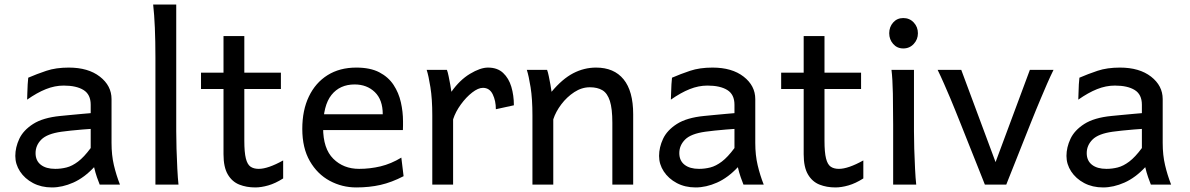

<svg xmlns="http://www.w3.org/2000/svg" viewBox="-20 -801 5162 833"><path d="M205.1 12.2Q159.2 12.2 123.3 -6.8Q87.4 -25.9 66.9 -57.1Q46.4 -88.4 46.4 -124.5Q46.4 -161.6 63.7 -198.7Q81.1 -235.8 123.8 -263.2Q166.5 -290.5 241.7 -297.9Q258.8 -299.8 286.1 -302.2Q313.5 -304.7 338.6 -307.1Q363.8 -309.6 373.5 -310.1V-346.7Q373.5 -391.1 342.5 -410.4Q311.5 -429.7 256.3 -429.7Q217.8 -429.7 179.2 -414.3Q140.6 -398.9 97.7 -368.7Q98.1 -379.4 98.6 -397.9Q99.1 -416.5 100.1 -435.1Q101.1 -453.6 102.5 -463.9Q139.6 -480 181.2 -493.9Q222.7 -507.8 278.3 -507.8Q362.8 -507.8 413.3 -468.5Q463.9 -429.2 463.9 -371.1V-180.7Q463.9 -127.9 474.1 -84.5Q484.4 -41 500.5 0H412.6Q407.7 -11.7 400.6 -32Q393.6 -52.2 388.2 -75.7Q345.2 -29.8 297.9 -8.8Q250.5 12.2 205.1 12.2ZM219.7 -68.4Q244.6 -68.4 268.8 -74.5Q293 -80.6 318.6 -99.9Q344.2 -119.1 373.5 -158.7V-241.7Q361.3 -241.2 336.9 -239Q312.5 -236.8 287.4 -234.4Q262.2 -231.9 246.6 -229.5Q184.6 -220.7 159.4 -195.6Q134.3 -170.4 134.3 -136.7Q134.3 -104 157 -86.2Q179.7 -68.4 219.7 -68.4Z M744.6 -781.2V-231.9Q744.6 -200.7 745.8 -156.2Q747.1 -111.8 749.3 -69.3Q751.5 -26.9 754.4 0H654.3V-551.8Q654.3 -694.8 644.5 -781.2Z M1208.5 -105V-26.9Q1174.8 -5.4 1144 3.4Q1113.3 12.2 1087.4 12.2Q1049.3 12.2 1018.1 -0.2Q986.8 -12.7 968.3 -44.2Q949.7 -75.7 949.7 -131.8Q949.7 -149.4 949.7 -189.5Q949.7 -229.5 949.7 -283.9Q949.7 -338.4 949.7 -400.6Q949.7 -462.9 949.7 -525.9Q949.7 -588.9 949.7 -644.5H1040Q1040 -582 1040 -511Q1040 -439.9 1040 -373.5Q1040 -307.1 1040 -258.1Q1040 -209 1040 -190.4Q1040 -140.1 1046.6 -113.8Q1053.2 -87.4 1066.9 -77.9Q1080.6 -68.4 1102.5 -68.4Q1142.6 -68.4 1208.5 -105ZM1198.7 -415H852.1V-485.8H1198.7Z M1728 -236.8H1364.7V-305.2H1640.6Q1640.6 -368.2 1606.2 -401.4Q1571.8 -434.6 1518.6 -434.6Q1454.6 -434.6 1418.2 -389.2Q1381.8 -343.8 1381.8 -246.6Q1381.8 -156.2 1426 -112.3Q1470.2 -68.4 1538.1 -68.4Q1585.4 -68.4 1631.1 -79.3Q1676.8 -90.3 1721.2 -117.2L1731 -36.6Q1679.2 -9.8 1630.9 1.2Q1582.5 12.2 1525.9 12.2Q1463.9 12.2 1410.4 -16.6Q1356.9 -45.4 1324.2 -102.1Q1291.5 -158.7 1291.5 -241.7Q1291.5 -322.8 1320.1 -382.3Q1348.6 -441.9 1401.1 -474.9Q1453.6 -507.8 1525.9 -507.8Q1586.4 -507.8 1625.7 -487.3Q1665 -466.8 1687.5 -432.6Q1710 -398.4 1719.2 -357.2Q1728.5 -315.9 1728.5 -274.9Q1728.5 -268.6 1728.5 -256.1Q1728.5 -243.7 1728 -236.8Z M1945.8 0H1855.5V-300.3Q1855.5 -372.1 1847.4 -422.4Q1839.4 -472.7 1831.1 -498H1918.9Q1922.9 -487.8 1926.5 -469.7Q1930.2 -451.7 1933.6 -433.1Q1937 -414.6 1938.5 -402.8Q1974.1 -453.6 2019 -480.7Q2064 -507.8 2097.2 -507.8Q2138.2 -507.8 2162.8 -484.6Q2187.5 -461.4 2198.5 -424.3Q2209.5 -387.2 2209.5 -344.2L2131.3 -327.1Q2131.3 -363.8 2117.7 -391.8Q2104 -419.9 2075.2 -419.9Q2054.7 -419.9 2028.6 -399.7Q2002.4 -379.4 1979.5 -347.9Q1956.5 -316.4 1945.8 -283.2Z M2727.1 0H2636.7Q2636.7 0 2636.7 -21Q2636.7 -42 2636.7 -75.2Q2636.7 -108.4 2636.7 -145.5Q2636.7 -182.6 2636.7 -215.6Q2636.7 -248.5 2636.7 -268.6Q2636.7 -329.6 2626 -363Q2615.2 -396.5 2593.8 -409.4Q2572.3 -422.4 2539.1 -422.4Q2503.9 -422.4 2471.7 -401.4Q2439.5 -380.4 2415.3 -348.4Q2391.1 -316.4 2380.4 -283.2V0H2290Q2290 0 2290 -21.7Q2290 -43.5 2290 -78.1Q2290 -112.8 2290 -153.6Q2290 -194.3 2290 -233.2Q2290 -272 2290 -300.3Q2290 -372.1 2282 -422.4Q2273.9 -472.7 2265.6 -498H2353.5Q2357.4 -487.8 2361.1 -469.7Q2364.7 -451.7 2368.2 -433.1Q2371.6 -414.6 2373 -402.8Q2419.4 -458.5 2466.8 -483.2Q2514.2 -507.8 2565.9 -507.8Q2644 -507.8 2685.5 -456.8Q2727.1 -405.8 2727.1 -305.2Q2727.1 -280.8 2727.1 -242.9Q2727.1 -205.1 2727.1 -163.1Q2727.1 -121.1 2727.1 -84Q2727.1 -46.9 2727.1 -23.4Q2727.1 0 2727.1 0Z M2998 12.2Q2952.1 12.2 2916.3 -6.8Q2880.4 -25.9 2859.9 -57.1Q2839.4 -88.4 2839.4 -124.5Q2839.4 -161.6 2856.7 -198.7Q2874 -235.8 2916.7 -263.2Q2959.5 -290.5 3034.7 -297.9Q3051.8 -299.8 3079.1 -302.2Q3106.4 -304.7 3131.6 -307.1Q3156.7 -309.6 3166.5 -310.1V-346.7Q3166.5 -391.1 3135.5 -410.4Q3104.5 -429.7 3049.3 -429.7Q3010.7 -429.7 2972.2 -414.3Q2933.6 -398.9 2890.6 -368.7Q2891.1 -379.4 2891.6 -397.9Q2892.1 -416.5 2893.1 -435.1Q2894 -453.6 2895.5 -463.9Q2932.6 -480 2974.1 -493.9Q3015.6 -507.8 3071.3 -507.8Q3155.8 -507.8 3206.3 -468.5Q3256.8 -429.2 3256.8 -371.1V-180.7Q3256.8 -127.9 3267.1 -84.5Q3277.3 -41 3293.5 0H3205.6Q3200.7 -11.7 3193.6 -32Q3186.5 -52.2 3181.2 -75.7Q3138.2 -29.8 3090.8 -8.8Q3043.5 12.2 2998 12.2ZM3012.7 -68.4Q3037.6 -68.4 3061.8 -74.5Q3085.9 -80.6 3111.6 -99.9Q3137.2 -119.1 3166.5 -158.7V-241.7Q3154.3 -241.2 3129.9 -239Q3105.5 -236.8 3080.3 -234.4Q3055.2 -231.9 3039.6 -229.5Q2977.5 -220.7 2952.4 -195.6Q2927.2 -170.4 2927.2 -136.7Q2927.2 -104 2950 -86.2Q2972.7 -68.4 3012.7 -68.4Z M3725.6 -105V-26.9Q3691.9 -5.4 3661.1 3.4Q3630.4 12.2 3604.5 12.2Q3566.4 12.2 3535.2 -0.2Q3503.9 -12.7 3485.4 -44.2Q3466.8 -75.7 3466.8 -131.8Q3466.8 -149.4 3466.8 -189.5Q3466.8 -229.5 3466.8 -283.9Q3466.8 -338.4 3466.8 -400.6Q3466.8 -462.9 3466.8 -525.9Q3466.8 -588.9 3466.8 -644.5H3557.1Q3557.1 -582 3557.1 -511Q3557.1 -439.9 3557.1 -373.5Q3557.1 -307.1 3557.1 -258.1Q3557.1 -209 3557.1 -190.4Q3557.1 -140.1 3563.7 -113.8Q3570.3 -87.4 3584 -77.9Q3597.7 -68.4 3619.6 -68.4Q3659.7 -68.4 3725.6 -105ZM3715.8 -415H3369.1V-485.8H3715.8Z M3847.7 -498H3945.3Q3945.3 -431.6 3945.3 -365.2Q3945.3 -298.8 3945.3 -231.9Q3945.3 -200.7 3946.5 -156Q3947.8 -111.3 3950 -68.8Q3952.1 -26.4 3955.1 0H3855Q3855 -35.2 3855 -82.5Q3855 -129.9 3855 -177Q3855 -224.1 3855 -258.8Q3855 -330.1 3853.8 -394.8Q3852.5 -459.5 3847.7 -498ZM3837.9 -656.7Q3837.9 -684.1 3855 -703.4Q3872.1 -722.7 3898.9 -722.7Q3926.3 -722.7 3944.3 -703.4Q3962.4 -684.1 3962.4 -656.7Q3962.4 -629.9 3944.3 -610.4Q3926.3 -590.8 3898.9 -590.8Q3872.1 -590.8 3855 -610.4Q3837.9 -629.9 3837.9 -656.7Z M4448.2 -498H4550.8Q4537.1 -470.2 4522.7 -437.3Q4508.3 -404.3 4495.8 -374.3Q4483.4 -344.2 4475.1 -324.7Q4467.3 -305.7 4451.9 -267.3Q4436.5 -229 4418.5 -183.3Q4400.4 -137.7 4383.8 -95.9Q4367.2 -54.2 4356.4 -27.1Q4345.7 0 4345.7 0H4252.9Q4252.9 0 4242.7 -25.9Q4232.4 -51.8 4216.3 -92.3Q4200.2 -132.8 4182.1 -178Q4164.1 -223.1 4148.4 -262.7Q4132.8 -302.2 4123.5 -324.7Q4115.7 -344.7 4103 -374.5Q4090.3 -404.3 4075.9 -437.3Q4061.5 -470.2 4047.9 -498H4150.4L4299.3 -97.7Z M4765.6 12.2Q4719.7 12.2 4683.8 -6.8Q4647.9 -25.9 4627.4 -57.1Q4606.9 -88.4 4606.9 -124.5Q4606.9 -161.6 4624.3 -198.7Q4641.6 -235.8 4684.3 -263.2Q4727.1 -290.5 4802.2 -297.9Q4819.3 -299.8 4846.7 -302.2Q4874 -304.7 4899.2 -307.1Q4924.3 -309.6 4934.1 -310.1V-346.7Q4934.1 -391.1 4903.1 -410.4Q4872.1 -429.7 4816.9 -429.7Q4778.3 -429.7 4739.7 -414.3Q4701.2 -398.9 4658.2 -368.7Q4658.7 -379.4 4659.2 -397.9Q4659.7 -416.5 4660.6 -435.1Q4661.6 -453.6 4663.1 -463.9Q4700.2 -480 4741.7 -493.9Q4783.2 -507.8 4838.9 -507.8Q4923.3 -507.8 4973.9 -468.5Q5024.4 -429.2 5024.4 -371.1V-180.7Q5024.4 -127.9 5034.7 -84.5Q5044.9 -41 5061 0H4973.1Q4968.3 -11.7 4961.2 -32Q4954.1 -52.2 4948.7 -75.7Q4905.8 -29.8 4858.4 -8.8Q4811 12.2 4765.6 12.2ZM4780.3 -68.4Q4805.2 -68.4 4829.3 -74.5Q4853.5 -80.6 4879.2 -99.9Q4904.8 -119.1 4934.1 -158.7V-241.7Q4921.9 -241.2 4897.5 -239Q4873 -236.8 4847.9 -234.4Q4822.8 -231.9 4807.1 -229.5Q4745.1 -220.7 4720 -195.6Q4694.8 -170.4 4694.8 -136.7Q4694.8 -104 4717.5 -86.2Q4740.2 -68.4 4780.3 -68.4Z"/></svg>

Font: Kanchenjunga
Style: Regular
Weight: 400
Designer: Becca Hirsbrunner Spalinger
Foundry: SIL International
Version: Version 2.001